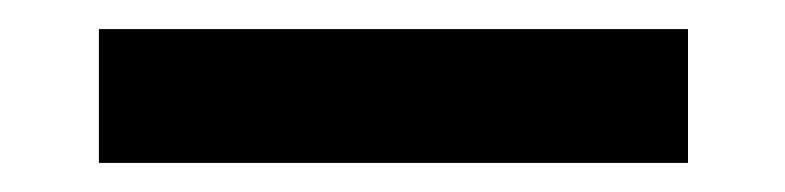

<svg xmlns="http://www.w3.org/2000/svg" viewBox="-20 -724 540 132"><path d="M48 -612V-704H453V-612Z"/></svg>

Font: Nunito Sans 10pt Expanded
Style: Bold
Weight: 700
Width: 7
Designer: Vernon Adams
Foundry: Vernon Adams
Version: Version 3.101;gftools[0.9.27]